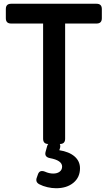

<svg xmlns="http://www.w3.org/2000/svg" viewBox="-20 -765 572 1020"><path d="M237 0Q209 0 209 -28V-640H39Q11 -640 11 -668V-717Q11 -745 39 -745H493Q521 -745 521 -717V-668Q521 -640 493 -640H326V-28Q326 0 298 0ZM278 235Q256 235 232 229.5Q208 224 189 214Q166 202 176 177L182 160Q191 136 219 147Q241 157 263 157Q284 157 297 147Q310 137 310 120Q310 87 245 75Q215 69 222 42L230 13Q236 -10 261 -10H274Q306 -10 299 21L295 33Q347 41 376 66Q405 91 405 129Q405 177 370 206Q335 235 278 235Z"/></svg>

Font: Pitagon Sans Text SemiBold
Style: Regular
Weight: 600
Designer: Travis Tran
Foundry: Pitagon
Version: Version 1.001; ttfautohint (v1.8.4.7-5d5b);gftools[0.9.26]